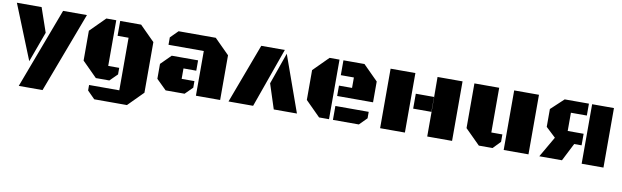

<svg xmlns="http://www.w3.org/2000/svg" viewBox="-51 -992 5333 1646"><g transform="rotate(10 2615.5 -169.0)"><path d="M339.8 180.7H132.8L395.5 -518.6H603ZM-6.8 -518.6H208.5L281.2 -307.6L184.6 -43.5Z M988.3 -389.2H892.6V-518.6H1074.7L1204.1 -389.2V51.3L1074.7 181.6H790L725.1 116.2V68.4H988.3ZM954.1 -121.1V-64L889.6 0H772L642.6 -129.4V-389.2L772 -518.6H858.4V-121.1Z M1643.1 0V-389.2H1335.9V-453.6L1400.9 -518.6H1724.6L1854 -389.2V0ZM1608.9 -301.8V-211.9H1497.6V-121.1H1608.9V-64L1544.4 0H1379.4L1292.5 -85.4V-215.3L1379.4 -301.8Z M1926.8 0 2120.6 -518.6H2325.7L2141.1 0ZM2347.7 -489.7 2522.5 0H2320.8L2251 -215.3Z M2801.8 0H2715.3L2585.9 -129.4V-389.2L2715.3 -518.6H2801.8ZM2835.9 -208V-298.3H2949.7V-389.2H2835.9V-518.6H3019L3148.4 -389.2V-208ZM2835.9 0V-121.1H3126V-64.9L3061.5 0Z M3655.3 -344.2V-518.1H3873V0H3656.7V-517.1L3655.3 -263.2V-214.4H3496.6V-344.2ZM3462.4 -518.1V0H3246.6V-518.1Z M4538.1 -518.6V0H4322.3V-518.6ZM4191.9 -129.4H4288.1V-64.9L4225.6 0H4106L3976.1 -129.4V-518.6H4191.9Z M5190.9 0H5001V-518.1H5190.9ZM4632.3 0 4736.3 -179.7 4651.4 -259.3V-414.6L4762.2 -518.1H4973.1V-414.6H4834.5V-255.9H4973.1V-155.3H4908.7L4829.6 0Z"/></g></svg>

Font: Black Ops One [rus by aLiNcE]
Style: Regular
Weight: 400
Designer: James Grieshaber
Foundry: James Grieshaber
Version: Version 1.002;May 25, 2024;FontCreator 13.0.0.2680 64-bit